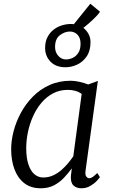

<svg xmlns="http://www.w3.org/2000/svg" viewBox="-20 -1002 608 1032"><path d="M440 -86Q436.5 -61.5 444 -52.8Q451.5 -44 459 -44Q469 -44 479 -51.2Q489 -58.5 503 -72L517 -50Q513.5 -44 500 -29.5Q486.5 -15 465.2 -2.5Q444 10 418 10Q391 10 375 -5Q359 -20 361 -56L366 -97Q347.5 -72 324.5 -47.2Q301.5 -22.5 270.8 -6.2Q240 10 199 10Q146 10 110.8 -17.2Q75.5 -44.5 57.8 -92Q40 -139.5 40 -200Q40 -246 53.2 -297Q66.5 -348 92.5 -396Q118.5 -444 157 -483Q195.5 -522 246.5 -545Q297.5 -568 360.5 -568Q381 -568 407 -562.2Q433 -556.5 454 -548L506 -567ZM419 -497Q403.5 -508.5 384.5 -513.8Q365.5 -519 344.5 -519Q301.5 -519 266.2 -500.8Q231 -482.5 204 -451Q177 -419.5 158.5 -379Q140 -338.5 130.5 -293.8Q121 -249 121 -205Q121 -153 132.8 -118Q144.5 -83 165 -65.5Q185.5 -48 212 -48Q241 -48 265.5 -59.2Q290 -70.5 310.2 -88.2Q330.5 -106 346.5 -125.5Q362.5 -145 374 -162ZM332.5 -640.5Q280 -640.5 251.2 -670.8Q222.5 -701 222.5 -743.5Q222.5 -778 235.2 -802.5Q248 -827 268.5 -842.8Q289 -858.5 313.2 -865.8Q337.5 -873 360 -873Q409.5 -873 438 -843.5Q466.5 -814 466.5 -776Q466.5 -729 446 -699Q425.5 -669 394.8 -654.8Q364 -640.5 332.5 -640.5ZM335 -682.5Q353 -682.5 371 -691Q389 -699.5 401 -718Q413 -736.5 413 -767Q413 -798 396.8 -815.2Q380.5 -832.5 355.5 -832.5Q328 -832.5 302 -813Q276 -793.5 276 -749.5Q276 -721.5 293 -702Q310 -682.5 335 -682.5ZM387.5 -826.5 358.5 -849 465.5 -982 517.5 -939Q511 -928 495 -911.8Q479 -895.5 459.5 -878.2Q440 -861 421.5 -847.2Q403 -833.5 390.5 -828Z"/></svg>

Font: Merriweather Light
Style: Italic
Weight: 300
Italic angle: -7.8°
Designer: Eben Sorkin
Foundry: Eben Sorkin
Version: Version 2.101